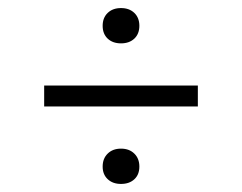

<svg xmlns="http://www.w3.org/2000/svg" viewBox="-20 -618 600 476"><path d="M234.5 -554Q234.5 -574 247 -586Q259.5 -598 280 -598Q300.5 -598 313 -586Q325.5 -574 325.5 -554Q325.5 -534 313 -522.2Q300.5 -510.5 280 -510.5Q259.5 -510.5 247 -522.2Q234.5 -534 234.5 -554ZM89.5 -354V-406H470.5V-354ZM234.5 -205Q234.5 -225 247 -237.2Q259.5 -249.5 280 -249.5Q300.5 -249.5 313 -237.2Q325.5 -225 325.5 -205Q325.5 -185 313 -173.5Q300.5 -162 280 -162Q259.5 -162 247 -173.8Q234.5 -185.5 234.5 -205Z"/></svg>

Font: Encode Sans Expanded Light
Style: Regular
Weight: 300
Width: 7
Designer: Multiple Designers
Foundry: Impallari Type
Version: Version 2.000